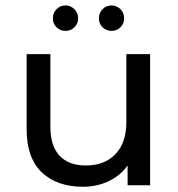

<svg xmlns="http://www.w3.org/2000/svg" viewBox="-20 -689 662 714"><path d="M538.2 -487.6H449.9V-235.5C449.9 -184 436.4 -144.1 409.4 -115.9C382.4 -87.7 345.6 -73.6 299 -73.6C256.7 -73.6 224.2 -85.7 201.5 -109.9C178.8 -134.2 167.4 -169.9 167.4 -217.1V-487.6H79.1V-207C79.1 -137.1 97.8 -84.2 135.2 -48.3C172.7 -12.4 223.9 5.5 288.9 5.5C323.2 5.5 355 -1.4 384.1 -15.2C413.2 -29 436.7 -48.5 454.5 -73.6V0H538.2ZM190.4 -587.4C199.6 -578.5 210.7 -574.1 223.6 -574.1C236.4 -574.1 247.5 -578.5 256.7 -587.4C265.9 -596.3 270.5 -607.5 270.5 -621C270.5 -634.5 265.9 -645.8 256.7 -655C247.5 -664.2 236.4 -668.8 223.6 -668.8C210.7 -668.8 199.6 -664.2 190.4 -655C181.2 -645.8 176.6 -634.5 176.6 -621C176.6 -607.5 181.2 -596.3 190.4 -587.4ZM361.6 -587.4C370.8 -578.5 381.8 -574.1 394.7 -574.1C407.6 -574.1 418.6 -578.5 427.8 -587.4C437 -596.3 441.6 -607.5 441.6 -621C441.6 -634.5 437 -645.8 427.8 -655C418.6 -664.2 407.6 -668.8 394.7 -668.8C381.8 -668.8 370.8 -664.2 361.6 -655C352.4 -645.8 347.8 -634.5 347.8 -621C347.8 -607.5 352.4 -596.3 361.6 -587.4Z"/></svg>

Font: Montserrat Ace
Style: Regular
Weight: 500
Designer: Julieta Ulanovsky
Foundry: Julieta Ulanovsky
Version: Version 1